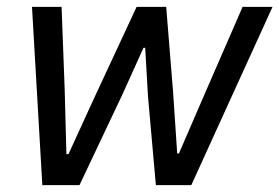

<svg xmlns="http://www.w3.org/2000/svg" viewBox="-20 -538 812 558"><path d="M73 -518H159L168 -278L173 -90H179L255 -256L377 -518H463L483 -271L495 -92H500L574 -263L685 -518H772L536 0H433L410 -259L402 -399H397L336 -264L211 0H103Z"/></svg>

Font: IBM Plex Sans Text
Style: Italic
Weight: 450
Italic angle: -11°
Designer: Mike Abbink, Paul van der Laan, Pieter van Rosmalen
Foundry: Bold Monday
Version: Version 3.005